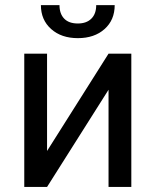

<svg xmlns="http://www.w3.org/2000/svg" viewBox="-20 -741 617 761"><path d="M410.2 -528.3H500.5V0H410.2V-385.3L166.5 0H76.2V-528.3H166.5V-142.6ZM434.6 -720.7Q434.6 -661.6 394.3 -625.7Q354 -589.8 288.6 -589.8Q223.1 -589.8 182.6 -626Q142.1 -662.1 142.1 -720.7H215.8Q215.8 -686.5 234.4 -667.2Q252.9 -647.9 288.6 -647.9Q322.8 -647.9 342 -667Q361.3 -686 361.3 -720.7Z"/></svg>

Font: SteelSelectRoboto
Style: Roboto-Regular
Weight: 400
Designer: Google
Version: Version 2.137; 2017